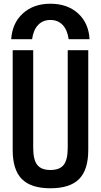

<svg xmlns="http://www.w3.org/2000/svg" viewBox="-20 -999 540 1029"><path d="M250 -979Q341 -979 398 -927.5Q455 -876 460 -789H348Q341 -839 315.5 -865.5Q290 -892 250 -892Q210 -892 184.5 -865.5Q159 -839 152 -789H40Q46 -876 103 -927.5Q160 -979 250 -979ZM250 10Q146 10 97 -39.5Q48 -89 48 -195V-730H158V-207Q158 -143 179.5 -115.5Q201 -88 250 -88Q300 -88 321.5 -115.5Q343 -143 343 -207V-730H453V-195Q453 -89 404 -39.5Q355 10 250 10Z"/></svg>

Font: M PLUS Code Latin Medium
Style: Regular
Weight: 500
Designer: Coji Morishita
Foundry: UNDERFOREST DESIGN
Version: Version 1.002; ttfautohint (v1.8.3)